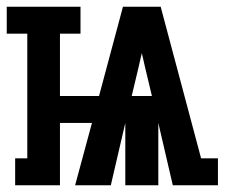

<svg xmlns="http://www.w3.org/2000/svg" viewBox="-46 -550 667 570"><path d="M-1 0V-80H35V-450H-26V-530H193V-450H132V-265H248L319 -530H431L551 -80H601V0H467L424 -185V0H326V-185L283 0H177L227 -185H132V0ZM345 -265H405L384 -353Q382 -363 379.5 -373Q377 -383 375 -392Q373 -383 370.5 -373Q368 -363 366 -353Z"/></svg>

Font: Iosevka Slab Heavy Extended
Style: Regular
Weight: 900
Width: 7
Monospace: yes
Designer: Belleve Invis
Foundry: Belleve Invis
Version: Version 11.1.0; ttfautohint (v1.8.3)